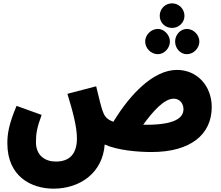

<svg xmlns="http://www.w3.org/2000/svg" viewBox="-20 -896 1321 1148"><path d="M1009 -729C1050 -729 1083 -762 1083 -801C1083 -842 1050 -876 1009 -876C966 -876 935 -842 935 -801C935 -762 966 -729 1009 -729ZM924 -572C962 -572 996 -608 996 -648C996 -686 962 -723 924 -723C882 -723 848 -686 848 -648C848 -608 882 -572 924 -572ZM1097 -572C1138 -572 1172 -608 1172 -648C1172 -686 1138 -723 1097 -723C1057 -723 1027 -686 1027 -648C1027 -608 1057 -572 1097 -572ZM300 232C459 232 594 137 606 -32C683 3 805 13 886 13C1120 13 1246 -92 1246 -256C1246 -381 1160 -478 1038 -478C899 -478 760 -336 658 -168C615 -183 603 -205 593 -234C586 -254 573 -303 555 -380L383 -335C414 -234 440 -139 440 -69C440 21 399 70 314 70C250 70 195 34 195 -46C195 -98 201 -133 229 -209L79 -263C31 -149 24 -93 24 -39C24 160 168 232 300 232ZM1019 -306C1056 -306 1077 -275 1077 -244C1077 -191 1026 -150 854 -150C848 -150 842 -150 836 -150C895 -231 961 -306 1019 -306Z"/></svg>

Font: Noto Sans Arabic ExtCond Blk
Style: Regular
Weight: 900
Width: 2
Designer: Monotype Design Team, Nadine Chahine, Nizar Qandah and Khaled Hosny
Foundry: Monotype Imaging Inc.
Version: Version 2.012